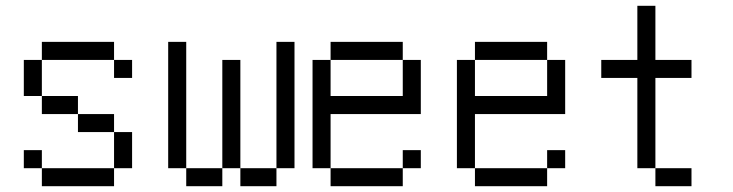

<svg xmlns="http://www.w3.org/2000/svg" viewBox="-20 -645 2540 665"><path d="M437.5 -375V-437.5H375V-375ZM125 -62.5V0H375V-62.5ZM125 -62.5V-125H62.5V-62.5ZM375 -62.5H437.5Q437.5 -62.5 437.5 -187.5H375Q375 -187.5 375 -62.5ZM375 -187.5V-250H250V-187.5ZM250 -250V-312.5H125V-250ZM125 -312.5Q125 -312.5 125 -437.5H62.5Q62.5 -437.5 62.5 -312.5ZM125 -437.5H375V-500H125Z M625 -62.5V0H750V-62.5ZM625 -62.5V-500H562.5V-62.5ZM750 -62.5H812.5V0H937.5V-62.5H812.5Q812.5 -62.5 812.5 -437.5H750Q750 -437.5 750 -62.5ZM937.5 -62.5H1000V-500H937.5Z M1437.5 -62.5V-125H1375V-62.5H1125V0H1375V-62.5ZM1125 -62.5V-250H1437.5V-437.5H1375Q1375 -437.5 1375 -312.5H1125Q1125 -312.5 1125 -437.5H1062.5Q1062.5 -437.5 1062.5 -62.5ZM1125 -437.5H1375V-500H1125Z M1937.5 -62.5V-125H1875V-62.5H1625V0H1875V-62.5ZM1625 -62.5V-250H1937.5V-437.5H1875Q1875 -437.5 1875 -312.5H1625Q1625 -312.5 1625 -437.5H1562.5Q1562.5 -437.5 1562.5 -62.5ZM1625 -437.5H1875V-500H1625Z M2375 0V-62.5H2250V0ZM2375 -375V-437.5H2250V-625H2187.5V-437.5H2062.5V-375H2187.5V-62.5H2250V-375Z"/></svg>

Font: BFUnifontExMono
Style: Regular
Weight: 500
Version: Version 15.0.06